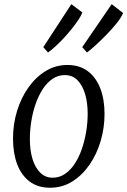

<svg xmlns="http://www.w3.org/2000/svg" viewBox="-20 -870 597 900"><path d="M295.5 -565.5Q353 -565.5 391.5 -536.5Q430 -507.5 450 -456Q470 -404.5 470 -336Q470 -270.5 451.8 -208.8Q433.5 -147 399.5 -97.8Q365.5 -48.5 318.8 -19.2Q272 10 214.5 10Q157.5 10 118.8 -19.2Q80 -48.5 60.5 -100.2Q41 -152 41 -221Q41 -288 60 -350Q79 -412 113.5 -460.5Q148 -509 194.5 -537.2Q241 -565.5 295.5 -565.5ZM283.5 -518Q252 -518 226 -500.2Q200 -482.5 180.2 -452Q160.5 -421.5 147 -382.8Q133.5 -344 126.8 -301.8Q120 -259.5 120 -218Q120 -165 132.5 -124.2Q145 -83.5 169 -60.2Q193 -37 226.5 -37Q259 -37 285 -55Q311 -73 330.8 -103.2Q350.5 -133.5 363.8 -172.2Q377 -211 384 -253.2Q391 -295.5 391 -336.5Q391 -388.5 378.8 -429.5Q366.5 -470.5 343 -494.2Q319.5 -518 283.5 -518ZM205 -624 183 -649 314.5 -850.5 366 -811.5Q360.5 -796.5 347 -776.2Q333.5 -756 315.5 -733.8Q297.5 -711.5 277.8 -690.2Q258 -669 239 -651.8Q220 -634.5 205 -624ZM387.5 -624 365.5 -649 503.5 -850.5 557 -809Q549 -789 527.8 -762.2Q506.5 -735.5 479.8 -708Q453 -680.5 428 -657.8Q403 -635 387.5 -624Z"/></svg>

Font: Merriweather 24pt SemiCondensed Light
Style: Italic
Weight: 300
Width: 4
Italic angle: -7.8°
Designer: Eben Sorkin
Foundry: Eben Sorkin
Version: Version 2.101